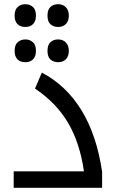

<svg xmlns="http://www.w3.org/2000/svg" viewBox="-20 -890 549 910"><path d="M44.9 -78.1H377.9Q358.4 -212.4 303.2 -306.9Q248 -401.4 146 -470.2L178.2 -545.9Q293.5 -485.8 366 -367.7Q438.5 -249.5 463.9 -76.2V0H44.9ZM100.1 -595.2Q76.2 -595.2 62.7 -608.9Q49.3 -622.6 49.3 -648.9Q49.3 -677.2 64.2 -690.2Q79.1 -703.1 100.1 -703.1Q120.6 -703.1 135.5 -690.4Q150.4 -677.7 150.4 -648.9Q150.4 -623 137 -609.1Q123.5 -595.2 100.1 -595.2ZM255.4 -595.2Q233.9 -595.2 219.5 -607.7Q205.1 -620.1 205.1 -648.9Q205.1 -677.7 219.5 -690.4Q233.9 -703.1 255.4 -703.1Q278.3 -703.1 292.2 -688.7Q306.2 -674.3 306.2 -648.9Q306.2 -623.5 292.5 -609.4Q278.8 -595.2 255.4 -595.2ZM100.1 -762.2Q76.2 -762.2 62.7 -775.9Q49.3 -789.6 49.3 -815.9Q49.3 -844.2 64.2 -857.2Q79.1 -870.1 100.1 -870.1Q120.6 -870.1 135.5 -857.4Q150.4 -844.7 150.4 -815.9Q150.4 -790 137 -776.1Q123.5 -762.2 100.1 -762.2ZM255.4 -762.2Q233.9 -762.2 219.5 -774.7Q205.1 -787.1 205.1 -815.9Q205.1 -844.7 219.5 -857.4Q233.9 -870.1 255.4 -870.1Q278.3 -870.1 292.2 -855.7Q306.2 -841.3 306.2 -815.9Q306.2 -790.5 292.5 -776.4Q278.8 -762.2 255.4 -762.2Z"/></svg>

Font: Noto Sans Kufi Arabic
Style: Regular
Weight: 400
Designer: Monotype Design team
Foundry: Monotype Imaging Inc.
Version: Version 1.02